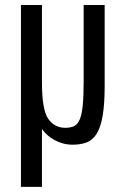

<svg xmlns="http://www.w3.org/2000/svg" viewBox="-20 -559 494 755"><path d="M309 -244.1Q309 -183.1 305.5 -146.4Q302 -109.6 293.6 -89.6Q285.1 -69.7 271.4 -63.1Q257.6 -56.4 237 -56.4Q194.3 -56.4 169.6 -91.9Q145 -127.3 145 -233.7V-539.3H62.4V175.9H145V-51.7Q154.3 -38.9 166.6 -27.6Q179 -16.4 194 -8.4Q209 -0.3 226.9 4.9Q244.9 10 265.7 10Q297.1 10 320.9 1Q344.7 -8 360.4 -33.6Q376.1 -59.1 383.9 -104.9Q391.6 -150.7 391.6 -223.3V-539.3H309Z"/></svg>

Font: Secuela Black
Style: Regular
Weight: 900
Designer: Fernando Haro
Foundry: deFharo
Version: Version 1.704